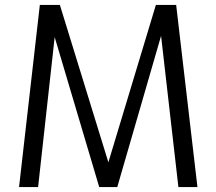

<svg xmlns="http://www.w3.org/2000/svg" viewBox="-20 -756 875 776"><path d="M701 0 631 -611 454 0H381L201 -606L134 0H57L141 -736H222L418 -100L610 -736H692L778 0Z"/></svg>

Font: Exo
Style: Regular
Weight: 400
Designer: Natanael Gama
Foundry: Natanael Gama
Version: Version 1.500; ttfautohint (v1.6)